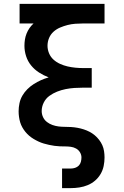

<svg xmlns="http://www.w3.org/2000/svg" viewBox="-20 -755 640 990"><path d="M300 215V114H345Q356 114 367 110.5Q378 107 386 99Q394 91 397 79.5Q400 68 400 57Q400 43 392.5 30.5Q385 18 372.5 11Q360 4 345.5 2Q331 0 317 0Q303 0 289 -0.5Q275 -1 261 -3Q247 -5 233 -8Q219 -11 205.5 -15Q192 -19 179 -25Q166 -31 153.5 -38.5Q141 -46 130.5 -55Q120 -64 111 -75Q102 -86 95 -98.5Q88 -111 84 -124.5Q80 -138 78 -152.5Q76 -167 76 -181Q76 -202 80.5 -223Q85 -244 95.5 -262Q106 -280 121 -295Q136 -310 154 -321.5Q172 -333 191 -341.5Q210 -350 231 -356Q205 -366 181.5 -381Q158 -396 140.5 -417.5Q123 -439 114.5 -465.5Q106 -492 106 -519Q106 -535 108.5 -551Q111 -567 117 -582Q123 -597 132 -610Q141 -623 153 -634H81V-735H519V-634H409Q389 -634 368.5 -632.5Q348 -631 328.5 -626Q309 -621 290 -613Q271 -605 256 -591.5Q241 -578 233 -559Q225 -540 225 -519Q225 -499 233 -480Q241 -461 256 -447.5Q271 -434 290 -425.5Q309 -417 328.5 -412.5Q348 -408 368.5 -406Q389 -404 409 -404H453V-303H409Q387 -303 364 -301.5Q341 -300 318.5 -295.5Q296 -291 274.5 -282.5Q253 -274 234.5 -260.5Q216 -247 205.5 -226Q195 -205 195 -182Q195 -166 202 -151Q209 -136 222 -126Q235 -116 250.5 -110.5Q266 -105 282 -103Q298 -101 314.5 -101Q331 -101 347 -100Q363 -99 379.5 -96Q396 -93 411.5 -88Q427 -83 441.5 -75.5Q456 -68 468.5 -57.5Q481 -47 491 -34Q501 -21 507.5 -6.5Q514 8 516.5 24.5Q519 41 519 57Q519 79 514.5 101Q510 123 498.5 142.5Q487 162 470 176.5Q453 191 432.5 199.5Q412 208 389.5 211.5Q367 215 345 215Z"/></svg>

Font: Iosevka Custom Extended
Style: Bold
Weight: 700
Width: 7
Monospace: yes
Designer: Belleve Invis
Foundry: Belleve Invis
Version: Version 11.2.4; ttfautohint (v1.8.4)